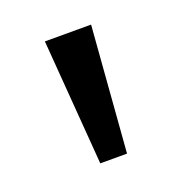

<svg xmlns="http://www.w3.org/2000/svg" viewBox="-63 -770 351 371"><g transform="rotate(-20 112.5 -585.0)"><path d="M160 -714H65L85 -456H140Z"/></g></svg>

Font: Noto Sans Cuneiform
Style: Regular
Weight: 400
Designer: Monotype Design Team
Foundry: Monotype Imaging Inc.
Version: Version 2.001